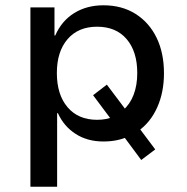

<svg xmlns="http://www.w3.org/2000/svg" viewBox="-20 -526 706 726"><path d="M95 180V-498H186V-392H189Q213 -447 260.5 -476.5Q308 -506 371 -506Q441 -506 492.5 -473.5Q544 -441 572 -383.5Q600 -326 600 -249Q600 -177 574.5 -120Q549 -63 502 -30L504 -45L567 39L514 79L445 -14L463 -9Q443 0 420 4.5Q397 9 371 9Q310 9 265.5 -20Q221 -49 199 -98H196V180ZM347 -73Q365 -73 380.5 -76Q396 -79 410 -85L403 -71L332 -166L384 -206L460 -105L445 -109Q471 -131 485 -167Q499 -203 499 -250Q499 -331 459 -378Q419 -425 347 -425Q276 -425 235.5 -378Q195 -331 195 -250Q195 -168 235.5 -120.5Q276 -73 347 -73Z"/></svg>

Font: Nunito Sans 7pt Medium
Style: Regular
Weight: 500
Designer: Vernon Adams
Foundry: Vernon Adams
Version: Version 3.101;gftools[0.9.27]